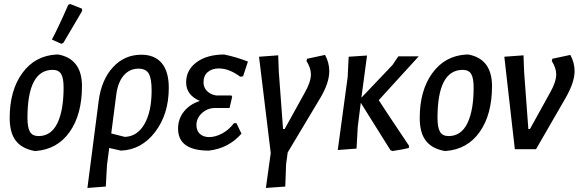

<svg xmlns="http://www.w3.org/2000/svg" viewBox="-20 -739 2871 951"><path d="M318 -715 328 -719 386 -696 387 -685Q359 -637 294 -527L284 -522L237 -543Q272 -609 318 -715ZM259 -469H269Q386 -447 386 -312Q386 -172 325 -85.5Q264 1 156 9L147 8Q87 -4 57.5 -43Q28 -82 28 -155Q28 -291 90.5 -377Q153 -463 259 -469ZM241 -393Q116 -393 116 -155Q116 -107 128.5 -86Q141 -65 171 -65Q233 -65 264 -128.5Q295 -192 295 -305Q295 -353 282.5 -373Q270 -393 241 -393Z M413 192 469 -241Q483 -345 540 -406.5Q597 -468 680 -468Q746 -468 781 -426.5Q816 -385 816 -304Q816 -174 748.5 -85.5Q681 3 579 7L521 -6L510 78L504 185ZM556 -271 531 -78 598 -61Q660 -63 695.5 -124.5Q731 -186 731 -291Q731 -351 716.5 -375Q702 -399 666 -399Q622 -399 593 -365.5Q564 -332 556 -271Z M1014 7Q862 7 862 -102Q862 -150 891 -186.5Q920 -223 970 -239Q902 -268 902 -331Q902 -393 954 -431Q1006 -469 1091 -469Q1156 -455 1208 -434L1184 -361L1170 -359Q1115 -400 1064 -400Q1030 -400 1009 -382Q988 -364 988 -331Q988 -306 1005 -288.5Q1022 -271 1051 -266H1126L1130 -260L1117 -204H1045Q1008 -204 980.5 -179Q953 -154 953 -120Q953 -91 970.5 -75.5Q988 -60 1016 -60Q1047 -60 1080.5 -78Q1114 -96 1139 -129H1151L1176 -77Q1112 -4 1014 7Z M1590 -467Q1611 -428 1611 -387Q1611 -328 1566 -253L1405 16L1397 75L1393 185L1297 192L1321 19L1263 -458L1358 -465L1361 -383L1382 -100H1390L1489 -279Q1520 -333 1520 -371Q1520 -402 1498 -437L1501 -448Z M1653 4 1702 -357 1707 -458 1798 -464 1770 -255 1924 -417 1953 -460H2054L1856 -243Q1873 -215 2006 -17L2005 -6Q1979 1 1924 9L1914 5L1767 -230L1752 -111L1746 -3Z M2290 -469H2300Q2417 -447 2417 -312Q2417 -172 2356 -85.5Q2295 1 2187 9L2178 8Q2118 -4 2088.5 -43Q2059 -82 2059 -155Q2059 -291 2121.5 -377Q2184 -463 2290 -469ZM2272 -393Q2147 -393 2147 -155Q2147 -107 2159.5 -86Q2172 -65 2202 -65Q2264 -65 2295 -128.5Q2326 -192 2326 -305Q2326 -353 2313.5 -373Q2301 -393 2272 -393Z M2805 -467Q2826 -428 2826 -387Q2826 -331 2781 -253L2635 0H2530L2478 -458L2573 -465L2576 -383L2597 -100H2605L2704 -279Q2735 -333 2735 -371Q2735 -402 2713 -437L2716 -448Z"/></svg>

Font: Alegreya Sans SC Medium
Style: Italic
Weight: 500
Italic angle: -7°
Designer: Juan Pablo del Peral
Foundry: Huerta Tipografica
Version: Version 2.007